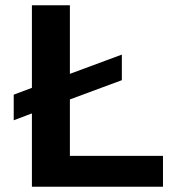

<svg xmlns="http://www.w3.org/2000/svg" viewBox="-20 -708 673 728"><path d="M101 0V-278L32 -252V-349L101 -375V-688H245V-428L442 -501V-404L245 -331V-117H598V0Z"/></svg>

Font: Saira Expanded SemiBold
Style: Regular
Weight: 600
Width: 7
Designer: Hector Gatti with collaboration of the Omnibus-Type team
Foundry: Omnibus-Type
Version: Version 1.100; ttfautohint (v1.8.3)